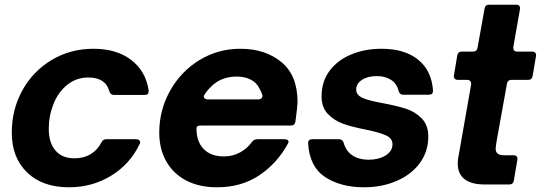

<svg xmlns="http://www.w3.org/2000/svg" viewBox="-20 -783 2296 815"><path d="M30 -220Q30 -318 75 -399.5Q120 -481 199.5 -528.5Q279 -576 377 -576Q475 -576 537 -528.5Q599 -481 611 -399V-395Q611 -380 594 -380H464Q448 -380 444 -396Q428 -454 355 -454Q304 -454 265.5 -423Q227 -392 207 -341.5Q187 -291 187 -236Q187 -177 215.5 -144Q244 -111 295 -111Q375 -111 411 -179Q417 -192 431 -192H558Q568 -192 572.5 -186Q577 -180 573 -172Q532 -86 451.5 -37Q371 12 273 12Q160 12 95 -51Q30 -114 30 -220Z M656 -220Q656 -315 701.5 -397Q747 -479 826 -527.5Q905 -576 1000 -576Q1106 -576 1174.5 -519.5Q1243 -463 1243 -350Q1242 -324 1234 -267Q1231 -250 1215 -250H832Q822 -250 818 -247Q814 -244 814 -237Q814 -182 844.5 -150.5Q875 -119 931 -119Q968 -119 999 -136Q1030 -153 1050 -181Q1058 -192 1073 -192H1187Q1198 -192 1202.5 -187Q1207 -182 1203 -175Q1158 -91 1081.5 -39.5Q1005 12 901 12Q825 12 770 -17Q715 -46 685.5 -98.5Q656 -151 656 -220ZM1076 -361Q1085 -361 1090 -366Q1095 -371 1094 -379Q1088 -397 1082 -406Q1070 -432 1044.5 -445Q1019 -458 985 -458Q916 -458 873 -412Q859 -399 848 -381Q845 -377 845 -373Q845 -368 850 -364.5Q855 -361 863 -361Z M1288 -174V-176Q1288 -192 1305 -192H1419Q1435 -192 1439 -176Q1449 -141 1476.5 -123Q1504 -105 1545 -105Q1587 -105 1616.5 -123Q1646 -141 1646 -171Q1646 -196 1618 -208.5Q1590 -221 1532 -233Q1475 -244 1437 -257.5Q1399 -271 1372 -299Q1345 -327 1345 -374Q1345 -437 1379 -482.5Q1413 -528 1471 -552Q1529 -576 1600 -576Q1697 -576 1754.5 -530Q1812 -484 1818 -399V-397Q1818 -381 1801 -381H1692Q1684 -381 1679.5 -384.5Q1675 -388 1672 -397Q1664 -429 1639 -444.5Q1614 -460 1579 -460Q1541 -460 1516.5 -444Q1492 -428 1492 -403Q1492 -379 1520 -367Q1548 -355 1605 -345Q1664 -334 1703 -321.5Q1742 -309 1770 -280.5Q1798 -252 1798 -204Q1798 -139 1761.5 -90Q1725 -41 1662.5 -14.5Q1600 12 1526 12Q1426 12 1360 -31.5Q1294 -75 1288 -174Z M2161 -16Q2158 0 2142 0H2036Q1981 0 1952 -22.5Q1923 -45 1923 -89Q1923 -107 1926 -118L1980 -425V-427Q1980 -435 1975.5 -439.5Q1971 -444 1963 -444H1923Q1914 -444 1909.5 -450Q1905 -456 1907 -464L1921 -548Q1924 -564 1940 -564H1988Q2004 -564 2007 -580L2037 -747Q2040 -763 2056 -763H2171Q2190 -763 2187 -743L2159 -584V-580Q2159 -564 2175 -564H2239Q2248 -564 2252.5 -558.5Q2257 -553 2255 -544L2241 -461Q2238 -444 2222 -444H2151Q2135 -444 2132 -428L2090 -195Q2084 -162 2084 -152Q2084 -124 2118 -124H2160Q2169 -124 2173.5 -118.5Q2178 -113 2176 -104Z"/></svg>

Font: Open Sauce Two ExtraBold Italic
Style: Regular
Weight: 800
Italic angle: -10°
Designer: Alfredo Marco Pradil
Foundry: Creative Sauce Fz LLC
Version: Version 1.477